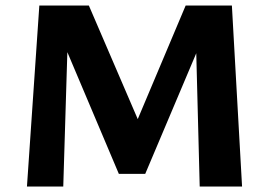

<svg xmlns="http://www.w3.org/2000/svg" viewBox="-20 -678 976 698"><path d="M706 0 691 -581 750 -618 508 -46H412L192 -566L198 -658H303L504 -191H458L655 -658H823L860 0ZM78 0 123 -658H230L210 0Z"/></svg>

Font: Ysabeau Office ExtraBold
Style: Regular
Weight: 800
Designer: Christian Thalmann (Catharsis Fonts)
Version: Version 2.001;gftools[0.9.30]; featfreeze: tnum,lnum,ss02